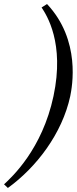

<svg xmlns="http://www.w3.org/2000/svg" viewBox="-38 -728 380 951"><path d="M310 -252C319 -297 364 -528 195 -708L168 -691C193 -653 283 -515 227 -252C171 11 21 149 -18 185L1 203C142 101 270 -66 310 -252Z"/></svg>

Font: Libertinus Sans
Style: Italic
Weight: 400
Italic angle: -12°
Designer: Philipp H. Poll, Khaled Hosny
Foundry: Caleb Maclennan
Version: Version 7.050;RELEASE